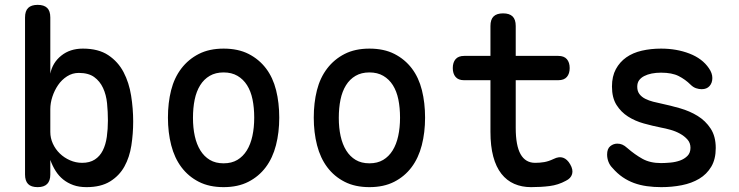

<svg xmlns="http://www.w3.org/2000/svg" viewBox="-20 -760 3040 790"><path d="M135 10Q108 10 95.5 -3Q83 -16 83 -42V-688Q83 -715 96 -727.5Q109 -740 135 -740Q161 -740 174 -727.5Q187 -715 187 -688V-457Q196 -502 232 -531Q268 -560 321 -560Q385 -560 425.5 -533Q466 -506 488.5 -463Q511 -420 519.5 -366.5Q528 -313 528 -260Q528 -210 520.5 -161.5Q513 -113 492 -75Q471 -37 433 -13.5Q395 10 336 10Q305 10 281.5 1.5Q258 -7 240 -21.5Q222 -36 209 -56.5Q196 -77 187 -102V-42Q187 -16 174 -3Q161 10 135 10ZM318 -90Q349 -90 370 -103.5Q391 -117 403 -141Q415 -165 419.5 -197Q424 -229 424 -264Q424 -300 420.5 -335Q417 -370 404 -398Q391 -426 367.5 -443Q344 -460 304 -460Q278 -460 256 -446Q234 -432 219 -410Q204 -388 195.5 -362Q187 -336 187 -311V-217Q187 -192 197.5 -169Q208 -146 226 -128.5Q244 -111 268 -100.5Q292 -90 318 -90Z M900 10Q841 10 798 -12Q755 -34 726.5 -72Q698 -110 684.5 -162.5Q671 -215 671 -276Q671 -337 684 -388.5Q697 -440 726 -478Q755 -516 798 -538Q841 -560 900 -560Q960 -560 1003 -538Q1046 -516 1074.5 -478.5Q1103 -441 1116 -389Q1129 -337 1129 -276Q1129 -215 1115.5 -162.5Q1102 -110 1073.5 -72Q1045 -34 1002 -12Q959 10 900 10ZM900 -88Q933 -88 956.5 -102Q980 -116 995.5 -141Q1011 -166 1018.5 -200.5Q1026 -235 1026 -276Q1026 -317 1019 -351Q1012 -385 996.5 -409.5Q981 -434 957 -448Q933 -462 900 -462Q867 -462 843 -448Q819 -434 803.5 -409Q788 -384 781 -350Q774 -316 774 -275Q774 -234 781.5 -200Q789 -166 804.5 -141Q820 -116 843.5 -102Q867 -88 900 -88Z M1500 10Q1441 10 1398 -12Q1355 -34 1326.5 -72Q1298 -110 1284.5 -162.5Q1271 -215 1271 -276Q1271 -337 1284 -388.5Q1297 -440 1326 -478Q1355 -516 1398 -538Q1441 -560 1500 -560Q1560 -560 1603 -538Q1646 -516 1674.5 -478.5Q1703 -441 1716 -389Q1729 -337 1729 -276Q1729 -215 1715.5 -162.5Q1702 -110 1673.5 -72Q1645 -34 1602 -12Q1559 10 1500 10ZM1500 -88Q1533 -88 1556.5 -102Q1580 -116 1595.5 -141Q1611 -166 1618.5 -200.5Q1626 -235 1626 -276Q1626 -317 1619 -351Q1612 -385 1596.5 -409.5Q1581 -434 1557 -448Q1533 -462 1500 -462Q1467 -462 1443 -448Q1419 -434 1403.5 -409Q1388 -384 1381 -350Q1374 -316 1374 -275Q1374 -234 1381.5 -200Q1389 -166 1404.5 -141Q1420 -116 1443.5 -102Q1467 -88 1500 -88Z M2277 -530Q2301 -530 2312.5 -516.5Q2324 -503 2324 -480Q2324 -457 2312.5 -443.5Q2301 -430 2277 -430H2102V-234Q2102 -161 2122 -125.5Q2142 -90 2182 -90Q2201 -90 2219 -93Q2237 -96 2258 -106Q2280 -117 2297 -111Q2314 -105 2326 -84Q2339 -62 2334 -44Q2329 -26 2308 -16Q2277 1 2241.5 5.5Q2206 10 2165 10Q2127 10 2096 -3.5Q2065 -17 2043 -45Q2021 -73 2009.5 -116Q1998 -159 1998 -218V-430H1889Q1866 -430 1854.5 -443.5Q1843 -457 1843 -480Q1843 -503 1854.5 -516.5Q1866 -530 1890 -530H1998V-653Q1998 -680 2011 -692.5Q2024 -705 2050 -705Q2076 -705 2089 -692.5Q2102 -680 2102 -653V-530Z M2701 10Q2670 10 2641.5 6Q2613 2 2588.5 -7Q2564 -16 2542 -31Q2520 -46 2500 -69Q2489 -80 2483.5 -94.5Q2478 -109 2478 -124Q2478 -148 2491 -158.5Q2504 -169 2520 -169Q2531 -169 2540.5 -165Q2550 -161 2561 -151Q2592 -124 2623.5 -106.5Q2655 -89 2700 -89Q2717 -89 2738.5 -91Q2760 -93 2778 -99.5Q2796 -106 2808.5 -118.5Q2821 -131 2821 -152Q2821 -172 2808.5 -186Q2796 -200 2778 -210Q2760 -220 2738.5 -226Q2717 -232 2700 -235Q2665 -242 2629 -252Q2593 -262 2564 -280.5Q2535 -299 2516.5 -328.5Q2498 -358 2498 -404Q2498 -446 2514 -475.5Q2530 -505 2557 -524Q2584 -543 2621 -551.5Q2658 -560 2700 -560Q2764 -560 2817 -539.5Q2870 -519 2897 -479Q2904 -469 2907.5 -459Q2911 -449 2911 -439Q2911 -419 2899.5 -406Q2888 -393 2867 -393Q2856 -393 2844 -397Q2832 -401 2821 -412Q2800 -433 2772.5 -447Q2745 -461 2700 -461Q2679 -461 2661.5 -457.5Q2644 -454 2630.5 -447Q2617 -440 2609.5 -429.5Q2602 -419 2602 -403Q2602 -385 2611 -373Q2620 -361 2635 -353.5Q2650 -346 2667.5 -341.5Q2685 -337 2700 -334Q2738 -326 2778 -314.5Q2818 -303 2850.5 -283Q2883 -263 2904 -231Q2925 -199 2925 -151Q2925 -105 2906.5 -74Q2888 -43 2857 -24.5Q2826 -6 2785.5 2Q2745 10 2701 10Z"/></svg>

Font: Maple Mono Normal NL Medium
Style: Regular
Weight: 500
Monospace: yes
Designer: subframe7536
Version: Version 7.000